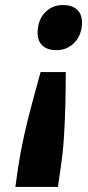

<svg xmlns="http://www.w3.org/2000/svg" viewBox="-20 -561 349 762"><path d="M241 -275Q241 -214 239.5 -149.5Q238 -85 234 -20.5Q230 44 221 103L210 181H41L52 103Q61 43 75.5 -22.5Q90 -88 107.5 -152Q125 -216 141 -275ZM229 -541Q271 -541 290.5 -518Q310 -495 304 -452Q298 -412 270.5 -387Q243 -362 204 -362Q163 -362 143.5 -385.5Q124 -409 131 -452Q136 -491 163.5 -516Q191 -541 229 -541Z"/></svg>

Font: Lexend
Style: Bold Italic
Weight: 700
Italic angle: -8.13011°
Designer: Bonnie Shaver-Troup, Thomas Jockin
Foundry: Lexend
Version: Version 1.007